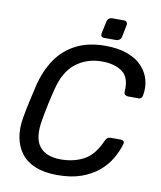

<svg xmlns="http://www.w3.org/2000/svg" viewBox="-94 -934 852 1019"><g transform="rotate(10 332.5 -425.0)"><path d="M284 10Q216 10 167.5 -9Q119 -28 90.5 -64.5Q62 -101 52.5 -150.5Q43 -200 54 -261Q61 -302 71.5 -349Q82 -396 92 -439Q112 -520 153 -581Q194 -642 260 -676Q326 -710 418 -710Q487 -710 536.5 -692Q586 -674 616 -642Q646 -610 657 -570Q668 -530 660 -487Q659 -478 654 -472Q649 -466 640 -466H583Q573 -466 566.5 -471Q560 -476 560 -489Q566 -564 525 -594.5Q484 -625 414 -625Q334 -625 274.5 -579.5Q215 -534 191 -434Q170 -352 155 -266Q137 -166 172.5 -120.5Q208 -75 288 -75Q358 -75 412 -104Q466 -133 500 -211Q506 -224 512.5 -229Q519 -234 528 -234H585Q594 -234 599 -228.5Q604 -223 602 -214Q590 -172 566.5 -132Q543 -92 504.5 -60Q466 -28 412 -9Q358 10 284 10ZM403 -750Q393 -750 388.5 -756Q384 -762 386 -772L400 -837Q402 -847 409.5 -853.5Q417 -860 427 -860H491Q501 -860 506 -853.5Q511 -847 509 -837L496 -772Q494 -762 486 -756Q478 -750 468 -750Z"/></g></svg>

Font: Rubik
Style: Italic
Weight: 400
Italic angle: -12°
Designer: Hubert and Fischer
Foundry: Hubert and Fischer
Version: Version 2.300;gftools[0.9.30]